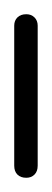

<svg xmlns="http://www.w3.org/2000/svg" viewBox="-20 -250 73 270"><path d="M0 -17H33V-214H0ZM17 -33Q9 -33 4.5 -28.5Q0 -24 0 -17Q0 -9 4.5 -4.5Q9 0 17 0Q24 0 28.5 -4.5Q33 -9 33 -17Q33 -24 28.5 -28.5Q24 -33 17 -33ZM17 -230Q9 -230 4.5 -225.5Q0 -221 0 -214Q0 -206 4.5 -201.5Q9 -197 17 -197Q24 -197 28.5 -201.5Q33 -206 33 -214Q33 -221 28.5 -225.5Q24 -230 17 -230Z"/></svg>

Font: Wavefont Light
Style: Regular
Weight: 300
Version: Version 3.004;gftools[0.9.33]